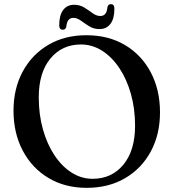

<svg xmlns="http://www.w3.org/2000/svg" viewBox="-20 -886 836 924"><path d="M396 -716.5Q502 -716.5 581.8 -669Q661.5 -621.5 705.8 -537.5Q750 -453.5 750 -345Q750 -239.5 706 -157.5Q662 -75.5 582.5 -28.8Q503 18 397 18Q292.5 18 213.2 -29.5Q134 -77 89.5 -161Q45 -245 45 -353.5Q45 -459 89 -541Q133 -623 212 -669.8Q291 -716.5 396 -716.5ZM630 -281Q630 -363 610 -434Q590 -505 554.2 -558.5Q518.5 -612 471.2 -642Q424 -672 369.5 -672Q278.5 -672 222.5 -604.2Q166.5 -536.5 166.5 -417.5Q166.5 -335 186.5 -263.8Q206.5 -192.5 242 -139Q277.5 -85.5 324.5 -55.5Q371.5 -25.5 425.5 -25.5Q517.5 -25.5 573.8 -93.5Q630 -161.5 630 -281ZM459 -746Q431 -746 409.5 -759.5Q388 -773 369.5 -786.5Q351 -800 332.5 -800Q303 -800 299 -757Q295.5 -743 282 -743Q265 -743 265 -764Q265 -813.5 284.2 -838.2Q303.5 -863 336.5 -863Q364.5 -863 386 -849.5Q407.5 -836 425.8 -822.5Q444 -809 463 -809Q493.5 -809 497 -851.5Q500 -866 514 -866Q530.5 -866 530.5 -844.5Q530.5 -795.5 511.2 -770.8Q492 -746 459 -746Z"/></svg>

Font: Fraunces 9pt
Style: Regular
Weight: 400
Version: Version 1.000;[b76b70a41]